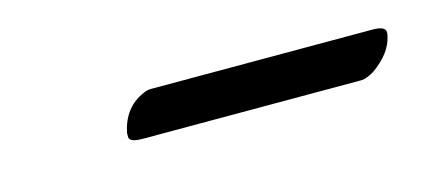

<svg xmlns="http://www.w3.org/2000/svg" viewBox="-24 -345 403 183"><g transform="rotate(-15 177.5 -253.0)"><path d="M320.3 -231H104Q90.8 -231 90.8 -236.3Q90.8 -238.8 90.8 -240.2Q95.7 -264.2 115.7 -272.9Q119.6 -274.9 123.5 -274.9H342.3Q355 -274.9 355 -269Q355 -266.6 354.5 -265.1Q351.1 -249 332.5 -235.8Q325.2 -231.4 320.3 -231Z"/></g></svg>

Font: Linux Libertine Display Slanted O
Style: Slanted
Weight: 400
Designer: Philipp H. Poll
Foundry: Philipp H. Poll
Version: Version 5.0.9